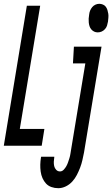

<svg xmlns="http://www.w3.org/2000/svg" viewBox="-44 -765 589 1008"><path d="M-24 0 97 -735H167L60 -88H189L175 0ZM469 -595Q459 -595 450.5 -599Q442 -603 435.5 -610.5Q429 -618 426 -627.5Q423 -637 422 -647Q421 -657 421.5 -667.5Q422 -678 424 -688Q425 -699 429 -709Q433 -719 440 -727.5Q447 -736 457 -740.5Q467 -745 477 -745Q487 -745 496.5 -741Q506 -737 511.5 -729.5Q517 -722 520 -712.5Q523 -703 524.5 -693Q526 -683 525 -672.5Q524 -662 523 -652Q521 -641 518 -631Q515 -621 507.5 -612.5Q500 -604 490 -599.5Q480 -595 469 -595ZM262 223Q243 223 226 217Q209 211 197.5 198.5Q186 186 179 170Q172 154 169.5 135.5Q167 117 167.5 99Q168 81 171 62L172 58H241V60Q239 72 238.5 84Q238 96 240.5 107Q243 118 251 126.5Q259 135 271 135Q282 135 290.5 126Q299 117 304.5 107Q310 97 313.5 86.5Q317 76 320.5 65Q324 54 325.5 43.5Q327 33 329 22L404 -432H339L344 -520H489L397 36Q393 56 388.5 76Q384 96 376.5 115.5Q369 135 359.5 153.5Q350 172 335.5 188Q321 204 301.5 213.5Q282 223 262 223Z"/></svg>

Font: Iosevka Term Curly SmBd Obl
Style: Regular
Weight: 600
Italic angle: -9°
Designer: Belleve Invis
Foundry: Belleve Invis
Version: Version 32.3.0